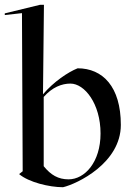

<svg xmlns="http://www.w3.org/2000/svg" viewBox="-38 -770 565 804"><path d="M42 -41C82 -7 168 14 226 14C285 0 468 -87 468 -247C468 -407 392 -484 287 -484C247 -468 187 -428 142 -375L146 -750H130L-18 -714V-707L54 -715L57 -53L56 -52ZM383 -211C383 -91 317 -19 249 -19C206 -19 175 -37 145 -74V-364C181 -405 221 -420 257 -420C316 -420 383 -336 383 -211Z"/></svg>

Font: Mazius Display
Style: Regular
Weight: 400
Designer: Alberto Casagrande & Collletttivo
Foundry: Collletttivo
Version: Version 2.000;Glyphs 3.2 (3217)